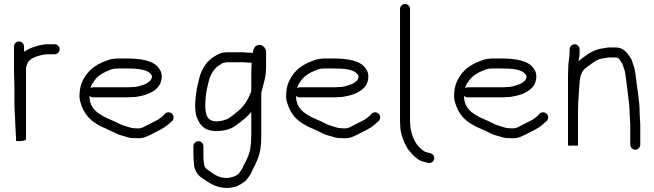

<svg xmlns="http://www.w3.org/2000/svg" viewBox="-20 -720 3267 959"><path d="M50 -488V-365C50 -339.1 52 -310 52 -283V-202C52 -192 52.3 -181 53 -169L55 -135C55.7 -125 56 -116 56 -108C56 -93.3 59 -61.8 59 -50C59.7 -46 60 -40.7 60 -34V-18C60 -16 64.2 -15 72.5 -15C81.5 -15 110 -16.9 110 -24V-382C112 -389.9 116 -401 119 -408C129.7 -425.8 156.4 -437.8 180 -443C191.5 -445.3 202.9 -449 218 -449H253C266.2 -449 278 -460.8 278 -474C278 -487.2 266.2 -499 253 -499H218C208 -499 198.7 -498 190 -496C161.8 -490.9 133.6 -482.1 113 -469C108.3 -467 104 -464.3 100 -461V-488C100 -502.1 88.7 -513 75 -513C61.3 -513 50 -502.1 50 -488Z M432 -280 436 -292C437.3 -296.7 441.3 -303.3 448 -312C461.4 -332.9 474.7 -343.4 495 -355L513 -364C521 -366.7 528.3 -369.7 535 -373C547 -377.5 563.5 -378 580 -378H608C659.2 -378 724.3 -376.7 739 -340C739 -316.8 719.5 -308.1 706 -300L694 -296C678.4 -290.2 660.9 -285 640 -285C632.7 -284.3 625.3 -284 618 -284H445C441 -284 436.7 -282.7 432 -280ZM821.5 -159C814.5 -159 808.7 -156.7 804 -152L797 -144C784.1 -131.1 766.8 -119.9 749 -112L710 -92C699.5 -86.8 690.4 -80.8 678 -79H657C642.1 -80.2 637.5 -80.7 626 -84L610 -89C601 -91.3 588.7 -95.9 581 -99C525.8 -130.6 427 -148.7 427 -237V-241C432.3 -236.3 438.3 -234 445 -234H618C626 -234 634.3 -234.3 643 -235C652.3 -235 661.3 -236 670 -238C711.5 -244.9 752 -260.6 773 -290C790.5 -313.8 793.9 -352.9 776 -376C748.7 -419 681 -428 608 -428H580C556.5 -428 534.3 -426.4 517 -419C469 -401.5 433.5 -380.8 407 -341C387 -311.7 377 -282.9 377 -236C377 -228 379 -217.7 383 -205C397.8 -154.7 426.5 -121.1 468 -98C489.2 -83.8 509.3 -79.2 534 -66C559 -54.9 569.6 -46.9 596 -41L613 -36C626.7 -31.4 635.5 -30 654 -30C664 -29.3 673.3 -29.3 682 -30C701.8 -31.2 717.3 -40.5 732 -47L771 -67C793.4 -78.2 815.1 -92.1 832 -109L840 -116C844.7 -120.7 847 -126.5 847 -133.5C847 -147.4 835.4 -159 821.5 -159Z M1309 -388V-461C1309 -477.3 1296.5 -491.7 1282 -495C1261.3 -498.3 1248.3 -487 1243 -461V-459C1243 -457.7 1242.7 -456 1242 -454C1238.7 -456 1235 -457 1231 -457H1222C1209.2 -457 1190.9 -460.1 1179 -459H1117C1098.3 -459 1082.8 -456 1070 -449C1044.2 -436.1 1020.9 -418.9 1005 -395C992.6 -375.7 981.1 -356.5 976 -331L968 -299C960.9 -270.5 957.4 -238.7 955 -205C951.4 -147.1 969 -102.7 1001.5 -80.5C1036.4 -56.6 1099.3 -64 1136 -80C1156 -89.4 1207 -129.9 1221 -145L1235 -161V-45C1235 -35.7 1234.7 -27 1234 -19C1234 -4.8 1231.4 9.5 1230 23C1227.9 40.2 1214.8 72.9 1207.5 86.5C1202.2 96.3 1196.6 104.2 1193 115C1188.1 127.1 1179 137.5 1172 148C1162.7 157.3 1143.1 164.8 1128 167L1114 169C1075 169 1052.2 153.4 1029 136C1015.5 127.5 999 117.8 999 96C996.2 80.7 996 66.4 996 48V10C996 -3.2 984.2 -15 971 -15C957.8 -15 946 -3.2 946 10V48C946 67.1 947.6 84 949 101C951.1 130.5 966.3 151.8 984 166C1022.8 190.3 1053.5 219 1117 219L1135 217C1141 215.7 1147.3 214.3 1154 213C1170.6 209.2 1201.4 189.8 1211 179L1231 151C1234.3 145 1237.3 139 1240 133L1244 123C1252.6 107.9 1255.1 102 1264 81C1280.4 44.6 1285 6.1 1285 -45V-257C1296.8 -304.1 1309 -334.5 1309 -388ZM1235 -354V-264C1232.3 -258 1230.3 -253 1229 -249C1218.2 -223.1 1203.4 -198.9 1185 -179.5C1175.5 -169.5 1130.6 -132.6 1116 -126C1095.1 -116.4 1051.3 -106.2 1028.5 -122.5C1001.7 -141.7 1004.2 -189.3 1007 -231C1009.4 -264 1017.1 -290.9 1024 -320C1033.8 -351.8 1050.3 -380.2 1077 -395C1086.3 -400.6 1091 -407 1102 -407C1106.7 -408.3 1111.7 -409 1117 -409H1181C1192.1 -410.6 1209.5 -407 1222 -407H1237C1237 -389.9 1235 -374 1235 -354Z M1464 -280 1468 -292C1469.3 -296.7 1473.3 -303.3 1480 -312C1493.4 -332.9 1506.7 -343.4 1527 -355L1545 -364C1553 -366.7 1560.3 -369.7 1567 -373C1579 -377.5 1595.5 -378 1612 -378H1640C1691.2 -378 1756.3 -376.7 1771 -340C1771 -316.8 1751.5 -308.1 1738 -300L1726 -296C1710.4 -290.2 1692.9 -285 1672 -285C1664.7 -284.3 1657.3 -284 1650 -284H1477C1473 -284 1468.7 -282.7 1464 -280ZM1853.5 -159C1846.5 -159 1840.7 -156.7 1836 -152L1829 -144C1816.1 -131.1 1798.8 -119.9 1781 -112L1742 -92C1731.5 -86.8 1722.4 -80.8 1710 -79H1689C1674.1 -80.2 1669.5 -80.7 1658 -84L1642 -89C1633 -91.3 1620.7 -95.9 1613 -99C1557.8 -130.6 1459 -148.7 1459 -237V-241C1464.3 -236.3 1470.3 -234 1477 -234H1650C1658 -234 1666.3 -234.3 1675 -235C1684.3 -235 1693.3 -236 1702 -238C1743.5 -244.9 1784 -260.6 1805 -290C1822.5 -313.8 1825.9 -352.9 1808 -376C1780.7 -419 1713 -428 1640 -428H1612C1588.5 -428 1566.3 -426.4 1549 -419C1501 -401.5 1465.5 -380.8 1439 -341C1419 -311.7 1409 -282.9 1409 -236C1409 -228 1411 -217.7 1415 -205C1429.8 -154.7 1458.5 -121.1 1500 -98C1521.2 -83.8 1541.3 -79.2 1566 -66C1591 -54.9 1601.6 -46.9 1628 -41L1645 -36C1658.7 -31.4 1667.5 -30 1686 -30C1696 -29.3 1705.3 -29.3 1714 -30C1733.8 -31.2 1749.3 -40.5 1764 -47L1803 -67C1825.4 -78.2 1847.1 -92.1 1864 -109L1872 -116C1876.7 -120.7 1879 -126.5 1879 -133.5C1879 -147.4 1867.4 -159 1853.5 -159Z M1978 -675V-114C1978 -107.3 1978.3 -100.7 1979 -94C1979 -59.7 1990.7 -28.3 2002 -3L2010 11C2012.7 17.7 2017.3 25 2024 33C2039.8 52.4 2053.7 67.2 2075 80C2089.3 87.1 2102.5 88.8 2118 94C2139.7 98.3 2157.7 75 2145 56C2135.2 41.3 2115.1 45.1 2100 36C2081.6 25.5 2065.4 8 2054 -11L2047 -26C2042.4 -33.6 2040.5 -43.6 2037 -53L2033 -69C2030.4 -78 2029 -86.7 2029 -98C2028.3 -102.7 2028 -108 2028 -114V-675C2028 -689.1 2016.7 -700 2003 -700C1989.3 -700 1978 -689.1 1978 -675Z M2303 -280 2307 -292C2308.3 -296.7 2312.3 -303.3 2319 -312C2332.4 -332.9 2345.7 -343.4 2366 -355L2384 -364C2392 -366.7 2399.3 -369.7 2406 -373C2418 -377.5 2434.5 -378 2451 -378H2479C2530.2 -378 2595.3 -376.7 2610 -340C2610 -316.8 2590.5 -308.1 2577 -300L2565 -296C2549.4 -290.2 2531.9 -285 2511 -285C2503.7 -284.3 2496.3 -284 2489 -284H2316C2312 -284 2307.7 -282.7 2303 -280ZM2692.5 -159C2685.5 -159 2679.7 -156.7 2675 -152L2668 -144C2655.1 -131.1 2637.8 -119.9 2620 -112L2581 -92C2570.5 -86.8 2561.4 -80.8 2549 -79H2528C2513.1 -80.2 2508.5 -80.7 2497 -84L2481 -89C2472 -91.3 2459.7 -95.9 2452 -99C2396.8 -130.6 2298 -148.7 2298 -237V-241C2303.3 -236.3 2309.3 -234 2316 -234H2489C2497 -234 2505.3 -234.3 2514 -235C2523.3 -235 2532.3 -236 2541 -238C2582.5 -244.9 2623 -260.6 2644 -290C2661.5 -313.8 2664.9 -352.9 2647 -376C2619.7 -419 2552 -428 2479 -428H2451C2427.5 -428 2405.3 -426.4 2388 -419C2340 -401.5 2304.5 -380.8 2278 -341C2258 -311.7 2248 -282.9 2248 -236C2248 -228 2250 -217.7 2254 -205C2268.8 -154.7 2297.5 -121.1 2339 -98C2360.2 -83.8 2380.3 -79.2 2405 -66C2430 -54.9 2440.6 -46.9 2467 -41L2484 -36C2497.7 -31.4 2506.5 -30 2525 -30C2535 -29.3 2544.3 -29.3 2553 -30C2572.8 -31.2 2588.3 -40.5 2603 -47L2642 -67C2664.4 -78.2 2686.1 -92.1 2703 -109L2711 -116C2715.7 -120.7 2718 -126.5 2718 -133.5C2718 -147.4 2706.4 -159 2692.5 -159Z M2825 -474V-463C2825 -431.7 2818 -411.5 2818 -376C2817.3 -362 2817 -348 2817 -334V6C2817 8 2825.3 8.3 2842 7C2858.7 8.3 2867 8 2867 6V-163C2867 -187.8 2868.4 -223.8 2870.5 -245.5C2874.1 -282.6 2872.3 -328.7 2886 -356C2893.8 -374.1 2911.5 -384.7 2927 -396C2944.9 -409 2963.5 -424.8 2989 -428C2999.6 -429.1 3012.3 -433 3025 -433H3057C3070.8 -433 3075.5 -420.4 3083 -410C3091.6 -398.6 3090.5 -393.7 3096 -380C3102 -366 3104.9 -341.7 3107 -325C3111.3 -286.7 3117.5 -248.4 3121 -210L3123 -190C3124.3 -177.5 3125 -166.1 3125 -153C3125.7 -147 3126 -141 3126 -135C3126 -122.2 3128 -108.3 3128 -96V3C3128 16.2 3139.8 28 3153 28C3166.2 28 3178 16.2 3178 3V-96C3178 -107.6 3176 -123.2 3176 -135C3176 -141.7 3175.7 -148.3 3175 -155C3175 -224 3160.4 -285.9 3154 -350L3150 -374C3148 -382.7 3145.7 -390.3 3143 -397L3138 -412C3136 -420 3131.3 -429 3124 -439C3109.5 -460 3090.7 -483 3057 -483H3025C3017 -483 3008.7 -482 3000 -480C2966.4 -476.3 2941.2 -465.7 2918 -451C2903.6 -439.8 2882.8 -426.8 2870 -414C2870.7 -418.7 2871 -422 2871 -424C2874.1 -436.3 2875 -447.1 2875 -463V-474C2875 -487.2 2863.2 -499 2850 -499C2836.8 -499 2825 -487.2 2825 -474Z"/></svg>

Font: HoneyBee
Style: Book
Weight: 300
Foundry: Cannot Into Space Fonts
Version: Version 0.89